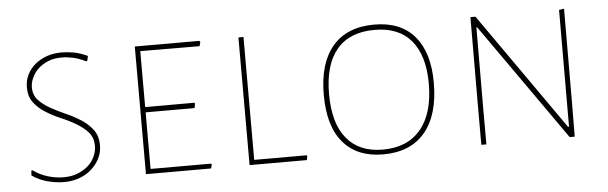

<svg xmlns="http://www.w3.org/2000/svg" viewBox="-40 -632 2400 758"><g transform="rotate(-5 1160.5 -253.0)"><path d="M340.8 -129.9Q340.8 -102.1 329.6 -79.1Q318.4 -56.2 297.9 -37.1Q278.3 -18.6 249.5 -7.8Q221.7 2.9 187 2.9Q155.8 2.9 122.1 -5.9Q88.9 -14.6 61 -34.2L62 -53.2L66.9 -54.2Q92.8 -35.2 125.5 -25.4Q156.7 -16.1 187 -16.1Q219.2 -16.1 243.2 -25.9Q269 -36.6 285.2 -51.3Q301.8 -66.4 311.5 -87.4Q320.8 -107.4 320.8 -128.9Q320.8 -161.1 302.7 -182.1Q285.6 -202.1 256.3 -219.7Q228.5 -236.3 196.8 -249.5Q167.5 -261.7 137.7 -280.3Q108.9 -298.3 91.3 -321.8Q73.2 -345.7 73.2 -381.8Q73.2 -409.2 84 -431.2Q95.2 -454.6 114.7 -471.2Q134.8 -488.3 161.6 -498Q188 -507.8 222.2 -507.8Q242.2 -507.8 268.6 -503.4Q293.9 -499 324.2 -484.9L319.8 -465.8L314 -464.8Q290 -477.5 264.6 -482.9Q241.7 -487.8 220.2 -487.8Q188 -487.8 165.5 -478Q141.6 -467.8 126 -452.6Q110.8 -438.5 101.6 -418Q92.8 -398.9 92.8 -379.9Q92.8 -350.1 111.3 -330.1Q130.4 -309.6 157.7 -294.4Q189 -277.3 216.8 -265.1Q246.1 -252.4 276.4 -233.4Q303.2 -216.3 322.3 -191.4Q340.8 -167 340.8 -129.9Z M770 0H511.7V-505.9H767.6L771 -501L766.6 -484.9L531.7 -485.8V-264.2H727.1L729 -259.8L725.6 -243.2H531.7V-19H771L773.9 -16.1Z M1152.3 -16.1 1149.4 0H922.4V-505.9H942.4V-19H1150.4Z M1452.1 3.9Q1349.1 3.9 1293.5 -61.5Q1238.3 -126 1238.3 -251Q1238.3 -376 1295.4 -442.9Q1352.5 -509.8 1460.9 -509.8Q1564.9 -509.8 1620.1 -445.3Q1675.3 -380.4 1675.3 -261.2Q1675.3 -132.8 1617.7 -64.5Q1560.1 3.9 1452.1 3.9ZM1460 -488.8Q1361.3 -488.8 1310.5 -428.7Q1259.3 -368.2 1259.3 -252Q1259.3 -136.2 1308.6 -76.2Q1358.4 -15.1 1452.1 -15.1Q1549.8 -15.1 1602.5 -78.1Q1655.3 -141.1 1655.3 -258.8Q1655.3 -370.1 1605 -430.2Q1555.7 -488.8 1460 -488.8Z M1860.8 -158.2V0H1840.8V-149.9L1841.8 -505.9H1861.8L2188 -41H2191.9L2192.9 -503.9L2212.9 -506.8L2211.9 -141.1L2210.9 0H2190.9L1864.7 -463.9H1861.8Z"/></g></svg>

Font: Datalegreya
Style: Thin
Weight: 250
Designer: Figs Lab
Foundry: Figs Lab
Version: Version 1.002;PS 001.002;hotconv 1.0.70;makeotf.lib2.5.58329